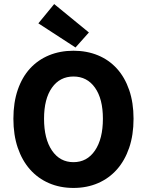

<svg xmlns="http://www.w3.org/2000/svg" viewBox="-20 -914 724 946"><path d="M342 12Q276 12 221.5 -11.5Q167 -35 128 -79Q89 -123 67.5 -186Q46 -249 46 -329Q46 -409 67.5 -471.5Q89 -534 128 -576.5Q167 -619 221.5 -641.5Q276 -664 342 -664Q408 -664 462.5 -641.5Q517 -619 556 -576Q595 -533 616.5 -470.5Q638 -408 638 -329Q638 -249 616.5 -186Q595 -123 556 -79Q517 -35 462.5 -11.5Q408 12 342 12ZM342 -115Q409 -115 448 -172.5Q487 -230 487 -329Q487 -427 448 -482Q409 -537 342 -537Q275 -537 236 -482Q197 -427 197 -329Q197 -230 236 -172.5Q275 -115 342 -115ZM352 -680 169 -799 247 -894 418 -754Z"/></svg>

Font: Giro Regular
Style: Bold
Weight: 700
Designer: Paul D. Hunt
Foundry: Adobe Systems Incorporated
Version: Version 1.000;PS 1.0;hotconv 1.0.88;makeotf.lib2.5.647800